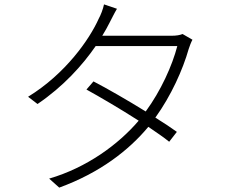

<svg xmlns="http://www.w3.org/2000/svg" viewBox="-20 -823 1040 875"><path d="M812 -668C800 -663 784 -660 759 -660H446C459 -681 470 -701 479 -719C488 -736 501 -763 513 -783L454 -803C450 -782 438 -752 430 -738C388 -644 279 -487 108 -382L151 -349C269 -429 356 -526 416 -613H788C765 -524 713 -409 644 -315C560 -367 466 -421 406 -452L374 -415C432 -383 528 -327 612 -273C519 -164 375 -59 204 -9L250 32C436 -36 567 -138 656 -245C694 -219 728 -196 751 -177L786 -222C761 -240 727 -263 688 -287C760 -387 813 -505 840 -600C843 -610 851 -631 857 -642Z"/></svg>

Font: Noto Sans JP Light
Style: Regular
Weight: 300
Designer: Ryoko NISHIZUKA (kana & ideographs); Paul D. Hunt (Latin, Greek & Cyrillic); Wenlong ZHANG (bopomofo); Sandoll Communica
Foundry: Adobe Systems Incorporated
Version: Version 1.004;PS 1.004;hotconv 1.0.82;makeotf.lib2.5.63406